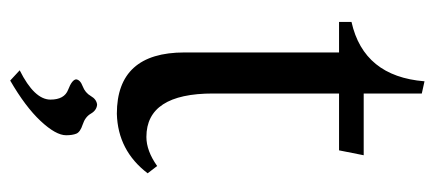

<svg xmlns="http://www.w3.org/2000/svg" viewBox="-262 -382 869 384"><g transform="rotate(90 172.0 -190.5)"><path d="M208 9.8Q85.4 9.8 85.4 -125.5V-434.6H24.4V-459.5Q133.3 -483.9 143.1 -605.5L167.5 -600.1V-483.9H291L281.2 -434.6H167.5V-182.6Q167.5 -49.3 254.4 -49.3Q282.2 -49.3 312.5 -70.8L327.1 -51.8Q281.7 7.8 208 9.8ZM141.6 223.1 121.1 204.1Q179.7 174.8 179.7 142.6Q179.7 114.7 159.9 107.2Q140.1 99.6 139.2 91.3Q140.1 83 153.1 78.1Q166 73.2 172.6 61.8Q179.2 50.3 189.9 49.3Q201.2 50.3 207.8 61.8Q214.4 73.2 229.5 78.1Q244.6 83 247.8 90.8Q251 98.6 251 111.3Q251 131.8 222.4 162.4Q193.8 192.9 141.6 223.1Z"/></g></svg>

Font: Almanac
Style: Regular
Weight: 400
Designer: Eden's Almanac
Version: Version 3.501;March 28, 2021;FontCreator 13.0.0.2683 64-bit